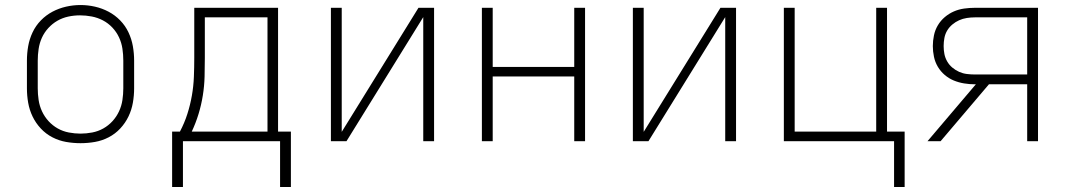

<svg xmlns="http://www.w3.org/2000/svg" viewBox="-20 -561 4240 763"><path d="M300 8Q271 8 242.5 3Q214 -2 188 -15.5Q162 -29 142 -50.5Q122 -72 109.5 -98Q97 -124 92 -152.5Q87 -181 87 -210V-320Q87 -349 92 -377.5Q97 -406 109.5 -432.5Q122 -459 142.5 -480Q163 -501 188.5 -514.5Q214 -528 242.5 -534.5Q271 -541 300 -541Q329 -541 357.5 -534.5Q386 -528 411.5 -514.5Q437 -501 457.5 -480Q478 -459 490.5 -432.5Q503 -406 508 -377.5Q513 -349 513 -320V-210Q513 -181 508 -152.5Q503 -124 490.5 -98Q478 -72 458 -50.5Q438 -29 412 -15.5Q386 -2 357.5 3Q329 8 300 8ZM300 -30Q323 -30 346.5 -34.5Q370 -39 390.5 -50.5Q411 -62 427 -79.5Q443 -97 453 -118.5Q463 -140 466.5 -163.5Q470 -187 470 -210V-320Q470 -344 466.5 -367.5Q463 -391 453 -412.5Q443 -434 426.5 -451.5Q410 -469 389 -480Q368 -491 344.5 -495.5Q321 -500 298 -500Q274 -500 251 -495Q228 -490 208 -478.5Q188 -467 172 -449.5Q156 -432 146.5 -411Q137 -390 133.5 -366.5Q130 -343 130 -320V-210Q130 -187 133.5 -163.5Q137 -140 147 -118.5Q157 -97 173 -79.5Q189 -62 209.5 -50.5Q230 -39 253.5 -34.5Q277 -30 300 -30Z M707 182H664V-38H695Q713 -72 724.5 -108Q736 -144 742.5 -181Q749 -218 750.5 -256Q752 -294 752 -331V-530H1085V-38H1136V182H1093V0H707ZM1043 -38V-492H794V-331Q794 -294 793 -256.5Q792 -219 786 -181.5Q780 -144 769 -108Q758 -72 742 -38Z M1295 0V-530H1338V-37L1643 -530H1705V0H1662V-493L1357 0Z M1895 0V-530H1938V-295H2262V-530H2305V0H2262V-257H1938V0Z M2495 0V-530H2538V-37L2843 -530H2905V0H2862V-493L2557 0Z M3575 182H3533V0H3095V-530H3138V-38H3462V-530H3505V-38H3575Z M3666 0 3858 -226H3854Q3833 -226 3811.5 -229.5Q3790 -233 3770.5 -241Q3751 -249 3734.5 -263Q3718 -277 3707 -295.5Q3696 -314 3691.5 -335.5Q3687 -357 3687 -378Q3687 -399 3691.5 -420.5Q3696 -442 3707 -460.5Q3718 -479 3734.5 -493Q3751 -507 3770.5 -515.5Q3790 -524 3811.5 -527Q3833 -530 3854 -530H4105V0H4062V-226H3910L3718 0ZM3854 -265H4062V-492H3854Q3838 -492 3822 -489.5Q3806 -487 3791.5 -480.5Q3777 -474 3764.5 -463.5Q3752 -453 3744 -439.5Q3736 -426 3733 -410Q3730 -394 3730 -378Q3730 -362 3733 -346.5Q3736 -331 3744 -317Q3752 -303 3764.5 -292.5Q3777 -282 3791.5 -275.5Q3806 -269 3822 -267Q3838 -265 3854 -265Z"/></svg>

Font: Iosevka Curly XLtEx
Style: Regular
Weight: 200
Width: 7
Monospace: yes
Designer: Belleve Invis
Foundry: Belleve Invis
Version: Version 11.1.0; ttfautohint (v1.8.3)